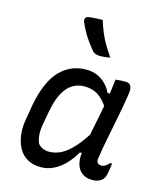

<svg xmlns="http://www.w3.org/2000/svg" viewBox="-121 -903 842 1001"><g transform="rotate(15 300.0 -402.5)"><path d="M293 -543Q326 -543 352 -532Q378 -521 398 -501Q418 -481 431 -454H456L441 -369Q415 -412 383.5 -434Q352 -456 307 -456Q270 -456 241.5 -438Q213 -420 193 -382.5Q173 -345 162 -288L149 -217Q142 -182 143.5 -154.5Q145 -127 155 -105Q165 -93 180.5 -86Q196 -79 215 -79Q249 -79 281.5 -96Q314 -113 348 -151.5Q382 -190 421 -255L395 -117H372Q350 -79 322 -50Q294 -21 261.5 -5.5Q229 10 193 10Q153 10 123 -6.5Q93 -23 75.5 -53.5Q58 -84 52.5 -124Q47 -164 55 -210L69 -292Q82 -360 103 -407.5Q124 -455 153.5 -485Q183 -515 218.5 -529Q254 -543 293 -543ZM453 -532Q467 -534 480.5 -534.5Q494 -535 509 -535Q521 -535 529 -528.5Q537 -522 539.5 -508.5Q542 -495 538 -472Q528 -410 516 -348Q504 -286 492 -226Q480 -166 471 -105Q472 -92 478 -86Q484 -80 498 -80Q508 -80 519 -86.5Q530 -93 538 -104H549Q547 -90 545 -76Q543 -62 540 -47Q538 -35 532.5 -25Q527 -15 519 -9Q509 -2 496.5 1.5Q484 5 470 5Q438 5 416.5 -10.5Q395 -26 386 -54.5Q377 -83 383 -122Q390 -174 400 -224.5Q410 -275 420.5 -326.5Q431 -378 440 -433Q443 -452 445 -468.5Q447 -485 449 -500.5Q451 -516 453 -532ZM308 -815Q318 -782 330.5 -752Q343 -722 360 -693Q377 -664 397 -636Q384 -633 370.5 -631.5Q357 -630 341 -630Q329 -630 320.5 -633Q312 -636 304 -642Q285 -665 269 -687Q253 -709 240 -732.5Q227 -756 216 -782Q213 -791 216.5 -799Q220 -807 230 -810Q244 -812 255.5 -813Q267 -814 279.5 -814.5Q292 -815 308 -815Z"/></g></svg>

Font: Rec Mono Semicasual
Style: Italic
Weight: 400
Italic angle: -10°
Version: Version 1.085; ttfautohint (v1.8.4.7-5d5b)